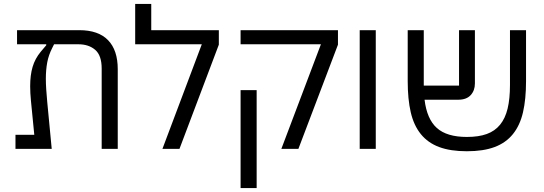

<svg xmlns="http://www.w3.org/2000/svg" viewBox="-20 -760 2779 980"><path d="M59 -72H155L138 -245Q136 -265 135 -284Q134 -303 134 -320Q134 -377 146.5 -419Q159 -461 188 -496L216 -529V-534H67V-606H385Q482 -606 531.5 -555Q581 -504 581 -407V0H499V-410Q499 -477 466 -505.5Q433 -534 380 -534H256L247 -516Q228 -479 221 -441Q214 -403 214 -358Q214 -332 216 -303Q218 -274 221 -241L244 0H59Z M1010 -534H670V-740H752V-606H1097V-532L896 0H809Z M1618 -534H1208V-606H1705V-532L1503 0H1416ZM1208 -300H1290V200H1208Z M1816 -606H1898V0H1816Z M2363 12Q2279 12 2221.5 -9.5Q2164 -31 2128 -75.5Q2092 -120 2076.5 -187Q2061 -254 2061 -346V-606H2143V-323H2323V-606H2404V-334Q2404 -298 2382.5 -274.5Q2361 -251 2319 -251H2147Q2159 -152 2210 -106.5Q2261 -61 2363 -61Q2423 -61 2464.5 -76Q2506 -91 2532.5 -123.5Q2559 -156 2571 -206Q2583 -256 2583 -326V-606H2665V-346Q2665 -254 2649.5 -187Q2634 -120 2598 -75.5Q2562 -31 2504.5 -9.5Q2447 12 2363 12Z"/></svg>

Font: IBM Plex Sans Hebrew
Style: Regular
Weight: 400
Designer: Mike Abbink, Paul van der Laan, Pieter van Rosmalen, Yanek Iontef
Foundry: Bold Monday
Version: Version 1.2